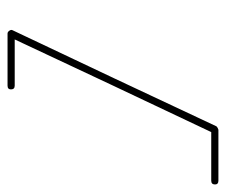

<svg xmlns="http://www.w3.org/2000/svg" viewBox="-65 -525 599 509"><g transform="rotate(90 234.5 -270.5)"><path d="M459 -550Q469 -550 469 -541Q469 -531 459 -531Q425 -531 391.5 -531Q358 -531 324 -531Q323 -531 328 -535Q333 -538 333 -537Q269 -402 205 -266.5Q141 -131 78 4Q76 8 70 -1Q65 -10 69 -10Q103 -10 137.5 -10Q172 -10 207 -10Q207 -10 207 -10Q207 -10 207 -10Q217 -10 217 0Q217 9 207 9Q172 9 137.5 9Q103 9 69 9Q65 9 62 5Q58 0 60 -4Q124 -139 188 -274.5Q252 -410 315 -545Q316 -546 319 -548Q323 -550 324 -550Q358 -550 391.5 -550Q425 -550 459 -550Q459 -550 459 -550Q459 -550 459 -550Z"/></g></svg>

Font: FRB American Cursive Guidelines Arrows Extralight
Style: Italic
Weight: 200
Italic angle: -25°
Version: Version 2.0;Modular Font Editor K font №1